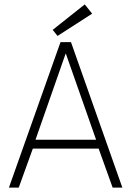

<svg xmlns="http://www.w3.org/2000/svg" viewBox="-20 -851 594 871"><path d="M254.5 -660H302L535 0H491L427.5 -177H129L65 0H20.5ZM141 -217H416L279 -607H277.5ZM241 -688 219 -715.5 364.5 -831 398 -789Z"/></svg>

Font: League Spartan Thin ExtraLight
Style: Regular
Weight: 250
Version: Version 2.002